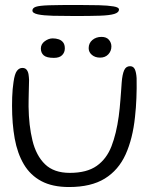

<svg xmlns="http://www.w3.org/2000/svg" viewBox="-20 -723 625 773"><path d="M258 30Q191 30 146.5 6.2Q102 -17.5 76 -61.5Q50 -105.5 39.2 -165.2Q28.5 -225 28.5 -297Q28.5 -313.5 29 -330.8Q29.5 -348 31 -364.2Q32.5 -380.5 34.5 -393Q39 -425.5 48 -437.5Q57 -449.5 70 -449.5Q81.5 -449.5 87.2 -442.2Q93 -435 94.8 -424Q96.5 -413 97 -401.5Q97 -392.5 96.5 -379Q96 -365.5 95.8 -350.2Q95.5 -335 95.2 -320.2Q95 -305.5 95 -294Q96 -217.5 110.8 -157Q125.5 -96.5 161.2 -61.8Q197 -27 261 -27Q329.5 -27 369.2 -55Q409 -83 428.8 -134Q448.5 -185 458 -254.5Q460 -270 461.8 -286.8Q463.5 -303.5 464.8 -320.8Q466 -338 467.5 -356Q469 -374 470 -391.5Q472.5 -423.5 479.8 -440Q487 -456.5 503.5 -456.5Q517 -456.5 522.8 -444.2Q528.5 -432 530 -408.5Q530.5 -388 530.2 -368Q530 -348 529.2 -328.2Q528.5 -308.5 527 -289.5Q525.5 -270.5 523.5 -252Q514.5 -165 485.8 -101.5Q457 -38 401.8 -4Q346.5 30 258 30ZM197 -490Q167.5 -490 156 -500.2Q144.5 -510.5 144.5 -527.5Q144.5 -545.5 160.2 -557Q176 -568.5 192 -568.5Q205 -568.5 216.2 -564.8Q227.5 -561 234.2 -552.2Q241 -543.5 241 -528Q241 -512 230.2 -501Q219.5 -490 197 -490ZM383 -491Q363 -491 350 -502Q337 -513 337 -529Q337 -549.5 352 -562Q367 -574.5 388.5 -574.5Q408.5 -574.5 418.5 -562.8Q428.5 -551 428.5 -536Q428.5 -517.5 416 -504.2Q403.5 -491 383 -491ZM282 -658.5Q232 -658.5 193.2 -659.5Q154.5 -660.5 132.5 -665.2Q110.5 -670 110.5 -680.5Q110.5 -691 124.8 -695.8Q139 -700.5 178.2 -701.8Q217.5 -703 293 -703Q340.5 -703 378 -702Q415.5 -701 437.2 -697.2Q459 -693.5 459 -685Q459 -672.5 439.8 -666.8Q420.5 -661 381.5 -659.8Q342.5 -658.5 282 -658.5Z"/></svg>

Font: Gluten Thin ExtraLight
Style: Regular
Weight: 250
Version: Version 1.300